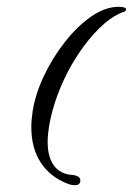

<svg xmlns="http://www.w3.org/2000/svg" viewBox="-20 -493 390 564"><path d="M200 51Q191 51 182 48Q128 28 100 -15Q72 -58 72 -119Q72 -131 73 -142.5Q74 -154 76 -167Q84 -217 109 -270Q134 -323 170.5 -369.5Q207 -416 248 -444.5Q289 -473 329 -473Q338 -473 345 -471Q352 -469 350 -463L346 -459Q289 -441 226 -357Q187 -304 160.5 -242.5Q134 -181 124 -121Q122 -109 121 -98Q120 -87 120 -76Q120 -32 138.5 -6.5Q157 19 194 21Q216 24 216 37Q216 51 200 51Z"/></svg>

Font: Birthstone Bounce Medium
Style: Regular
Weight: 500
Designer: Robert E. Leuschke
Foundry: Rob Leuschke
Version: Version 1.010; ttfautohint (v1.8.3)